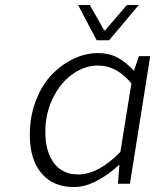

<svg xmlns="http://www.w3.org/2000/svg" viewBox="-20 -734 640 767"><path d="M366.2 -573.2 292 -713.9H338.9L396 -612.8H399.9L486.8 -713.9H534.2L416 -573.2ZM274.9 13.2Q192.4 13.2 145.8 -41.7Q99.1 -96.7 99.1 -195.8Q99.1 -268.6 123 -331.1Q147 -393.6 185.8 -434.6Q224.6 -475.6 273.2 -498.8Q321.8 -522 372.1 -522Q415 -522 448.7 -504.4Q482.4 -486.8 515.1 -451.2L535.2 -509.8H580.1L499 0H451.2L457 -74.2H454.1Q413.6 -36.1 366.5 -11.5Q319.3 13.2 274.9 13.2ZM292 -37.1Q372.6 -37.1 460.9 -127L504.9 -400.9Q445.8 -472.2 372.1 -472.2Q318.4 -472.2 270 -438Q221.7 -403.8 191.4 -342.3Q161.1 -280.8 161.1 -207Q161.1 -128.9 195.3 -83Q229.5 -37.1 292 -37.1Z"/></svg>

Font: Office Code Pro D Light Italic
Style: Regular
Weight: 300
Italic angle: -9°
Designer: Nathan Rutzky & Paul D. Hunt
Foundry: Adobe Systems Incorporated
Version: Version 1.004;PS 001.004;hotconv 1.0.70;makeotf.lib2.5.58329